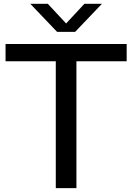

<svg xmlns="http://www.w3.org/2000/svg" viewBox="-20 -966 679 986"><path d="M266.5 0V-651.5H8.5V-740H630.5V-651.5H372.5V0ZM273 -802.5 135.5 -946.5H225.5L319.5 -845.5L413.5 -946.5H503.5L366 -802.5Z"/></svg>

Font: Encode Sans Semi Expanded Medium
Style: Regular
Weight: 500
Width: 6
Designer: Multiple Designers
Foundry: Impallari Type
Version: Version 3.000; ttfautohint (v1.8.3) -l 8 -r 50 -G 200 -x 14 